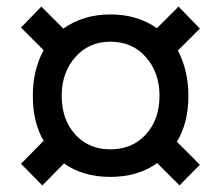

<svg xmlns="http://www.w3.org/2000/svg" viewBox="-20 -625 673 585"><path d="M316 -86Q233 -86 175 -127L109 -60L44 -126L113 -196Q80 -252 80 -333Q80 -412 113 -472L44 -541L106 -605L173 -538Q234 -581 316 -581Q399 -581 458 -539L524 -605L589 -538L522 -471Q554 -410 554 -333Q554 -251 519 -193L589 -123L527 -60L459 -128Q400 -86 316 -86ZM316 -170Q383 -170 424.5 -215.5Q466 -261 466 -333Q466 -404 424.5 -451Q383 -498 316 -498Q251 -498 209.5 -451Q168 -404 168 -333Q168 -261 209 -215.5Q250 -170 316 -170Z"/></svg>

Font: Overpass
Style: Regular
Weight: 400
Designer: Delve Withrington, Thomas Jockin
Foundry: Delve Fonts
Version: Version 3.000;DELV;Overpass